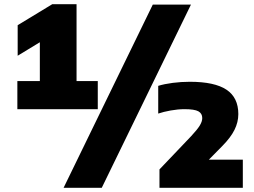

<svg xmlns="http://www.w3.org/2000/svg" viewBox="-20 -830 1216 918"><path d="M346 -442.5H447.5V-308H63V-442.5H170.5V-628L64.5 -563.5V-709.5L230 -810H346ZM284 68 710.5 -808H893L466.5 68ZM1141 -66.5V68H742.5V-20L894 -179Q922.5 -209.5 934.8 -229.2Q947 -249 947 -265.5Q947 -287.5 928.5 -297.8Q910 -308 862.5 -308Q831 -308 796.2 -301.8Q761.5 -295.5 736.5 -287V-419.5Q765.5 -428.5 806 -433.8Q846.5 -439 887.5 -439Q1006 -439 1062.8 -401.2Q1119.5 -363.5 1119.5 -284.5Q1119.5 -246 1101.2 -209.2Q1083 -172.5 1043 -132L978.5 -66.5Z"/></svg>

Font: Encode Sans Semi Expanded Black
Style: Regular
Weight: 900
Width: 6
Designer: Multiple Designers
Foundry: Impallari Type
Version: Version 2.000